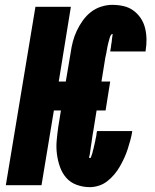

<svg xmlns="http://www.w3.org/2000/svg" viewBox="-20 -763 640 791"><path d="M350 8Q322 8 296 -1.5Q270 -11 253 -30.5Q236 -50 227 -75.5Q218 -101 214.5 -128.5Q211 -156 213.5 -184Q216 -212 220 -240L231 -308H202L151 0H4L126 -735H272L222 -427H251L271 -545Q274 -568 280 -591Q286 -614 296 -635.5Q306 -657 320.5 -677.5Q335 -698 354 -713Q373 -728 396.5 -735.5Q420 -743 442 -743Q466 -743 488.5 -738Q511 -733 529 -720Q547 -707 559.5 -688.5Q572 -670 577.5 -648Q583 -626 583.5 -602Q584 -578 580 -555Q580 -554 580 -553Q580 -552 580 -551H434Q434 -552 434.5 -553.5Q435 -555 435 -556Q435 -558 435.5 -560.5Q436 -563 436.5 -565Q437 -567 437 -569Q437 -571 437.5 -573Q438 -575 438 -577Q438 -579 438.5 -581.5Q439 -584 439.5 -586Q440 -588 440 -590Q440 -592 440.5 -594Q441 -596 441 -598.5Q441 -601 441.5 -603Q442 -605 442 -607Q442 -609 442.5 -611Q443 -613 443 -615Q443 -617 444 -620Q445 -623 442 -623Q442 -623 442 -623Q442 -623 442 -623Q441 -623 441 -623Q441 -623 440 -622Q434 -616 432 -607.5Q430 -599 427.5 -591Q425 -583 423.5 -575Q422 -567 420.5 -558.5Q419 -550 417.5 -542Q416 -534 414 -526L398 -427H434L415 -308H378L364 -221Q363 -217 362.5 -213.5Q362 -210 361.5 -207Q361 -204 360.5 -200.5Q360 -197 359.5 -193.5Q359 -190 358.5 -186.5Q358 -183 357.5 -179.5Q357 -176 356.5 -172.5Q356 -169 355.5 -166Q355 -163 354.5 -159.5Q354 -156 353.5 -152.5Q353 -149 352.5 -145.5Q352 -142 351.5 -138.5Q351 -135 350.5 -131.5Q350 -128 349.5 -125Q349 -122 347.5 -117Q346 -112 350 -112Q350 -112 350 -112Q350 -112 350 -112Q350 -112 350 -112Q350 -112 351 -112Q354 -112 355 -116Q356 -120 357.5 -123.5Q359 -127 360 -130Q361 -133 361.5 -136.5Q362 -140 363 -143Q364 -146 365 -149.5Q366 -153 366.5 -156.5Q367 -160 368 -163Q369 -166 369.5 -169.5Q370 -173 371 -176Q372 -179 372.5 -182.5Q373 -186 373.5 -189Q374 -192 375 -195.5Q376 -199 376.5 -202.5Q377 -206 377.5 -209Q378 -212 378 -215Q379 -217 379 -219Q379 -221 380 -223H525Q522 -204 517 -185.5Q512 -167 506 -148.5Q500 -130 492 -112.5Q484 -95 474 -77.5Q464 -60 451 -44.5Q438 -29 422 -16.5Q406 -4 387 2Q368 8 350 8Z"/></svg>

Font: Iosevka Curly HvExObl
Style: Regular
Weight: 900
Width: 7
Italic angle: -9°
Monospace: yes
Designer: Belleve Invis
Foundry: Belleve Invis
Version: Version 11.1.0; ttfautohint (v1.8.3)